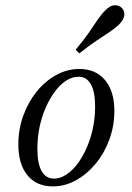

<svg xmlns="http://www.w3.org/2000/svg" viewBox="-20 -683 493 716"><path d="M177.4 12.1Q116.1 12.1 82.3 -29.4Q48.4 -71 48.4 -144.4Q48.4 -200 66.5 -250.8Q84.7 -301.6 116.5 -341.1Q148.4 -380.6 189.5 -403.2Q230.6 -425.8 275.8 -425.8Q337.1 -425.8 371.8 -384.3Q406.5 -342.7 406.5 -269.4Q406.5 -213.7 387.9 -162.9Q369.4 -112.1 337.1 -73Q304.8 -33.9 263.7 -10.9Q222.6 12.1 177.4 12.1ZM181.5 -16.9Q204.8 -16.9 227.4 -31.9Q250 -46.8 269.4 -72.6Q288.7 -98.4 303.6 -132.7Q318.5 -166.9 326.6 -205.6Q334.7 -244.4 334.7 -284.7Q334.7 -340.3 319 -368.5Q303.2 -396.8 273.4 -396.8Q249.2 -396.8 226.6 -382.3Q204 -367.7 184.7 -341.5Q165.3 -315.3 150.4 -281.5Q135.5 -247.6 127.4 -208.5Q119.4 -169.4 119.4 -129Q119.4 -73.4 135.1 -45.2Q150.8 -16.9 181.5 -16.9ZM275.8 -483.9 262.1 -497.6Q291.9 -533.1 310.9 -560.5Q329.8 -587.9 343.5 -608.5Q357.3 -629 371.8 -643.5Q389.5 -662.1 406 -663.3Q422.6 -664.5 434.7 -653.2Q445.2 -641.9 443.5 -625.8Q441.9 -609.7 423.4 -591.1Q408.9 -577.4 388.7 -563.7Q368.5 -550 340.7 -531.9Q312.9 -513.7 275.8 -483.9Z"/></svg>

Font: Playfair 5pt SemiExpanded Light Light
Style: Italic
Weight: 300
Italic angle: -15.6°
Version: Version 2.203